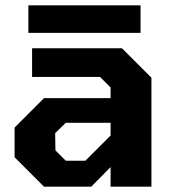

<svg xmlns="http://www.w3.org/2000/svg" viewBox="-20 -704 654 724"><path d="M87 -580V-684H510V-580ZM146 0 35 -111V-223L146 -334H397V-374L357 -414H101V-522H440L551 -411V0H397V-74L324 0ZM228 -98H302L397 -193V-241H228L188 -202L189 -137Z"/></svg>

Font: Tomorrow SemiBold
Style: Regular
Weight: 600
Designer: Tony de Marco, Monica Rizzolli
Foundry: Just in Type
Version: Version 2.002